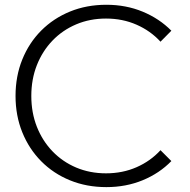

<svg xmlns="http://www.w3.org/2000/svg" viewBox="-20 -767 792 802"><path d="M695.8 -94.2Q646 -43 576.2 -14.2Q506.3 14.6 424.3 14.6Q341.8 14.6 272.5 -13.7Q203.1 -42 152.1 -93.5Q101.1 -145 73 -214.6Q44.9 -284.2 44.9 -366.2Q44.9 -448.7 73 -518.3Q101.1 -587.9 152.1 -639.2Q203.1 -690.4 272.5 -718.8Q341.8 -747.1 424.3 -747.1Q506.3 -747.1 575.9 -718.3Q645.5 -689.5 695.8 -638.7L650.4 -592.8Q608.9 -638.2 550.5 -663.8Q492.2 -689.5 422.9 -689.5Q355.5 -689.5 298.3 -665.3Q241.2 -641.1 199.2 -597.4Q157.2 -553.7 134 -494.9Q110.8 -436 110.8 -366.2Q110.8 -296.4 134 -237.5Q157.2 -178.7 199.2 -135Q241.2 -91.3 298.3 -67.1Q355.5 -43 422.9 -43Q492.2 -43 550.5 -68.6Q608.9 -94.2 650.4 -139.6Z"/></svg>

Font: Kumbh Sans Light
Style: Regular
Weight: 300
Version: Version 1.004